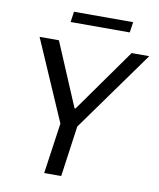

<svg xmlns="http://www.w3.org/2000/svg" viewBox="-92 -916 818 988"><g transform="rotate(10 317.5 -422.0)"><path d="M207 0 245 -265 62 -686H163L303 -355H308L543 -686H635L333 -265L296 0ZM206 -789 214 -844H523L515 -789Z"/></g></svg>

Font: Chivo Medium Light
Style: Italic
Weight: 300
Italic angle: -8.05°
Version: Version 2.002